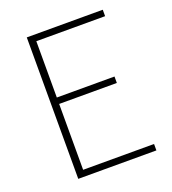

<svg xmlns="http://www.w3.org/2000/svg" viewBox="-133 -826 828 926"><g transform="rotate(-20 281.0 -363.0)"><path d="M110 0H511V-33H147V-371H443V-404H147V-693H500V-726H110Z"/></g></svg>

Font: Source Han Sans CN ExtraLight
Style: Regular
Weight: 250
Designer: Ryoko NISHIZUKA (kana & ideographs); Paul D. Hunt (Latin, Greek & Cyrillic); Wenlong ZHANG (bopomofo); Sandoll Communica
Foundry: Adobe Systems Incorporated
Version: Version 1.004;PS 1.004;hotconv 16.6.51;makeotf.lib2.5.65220